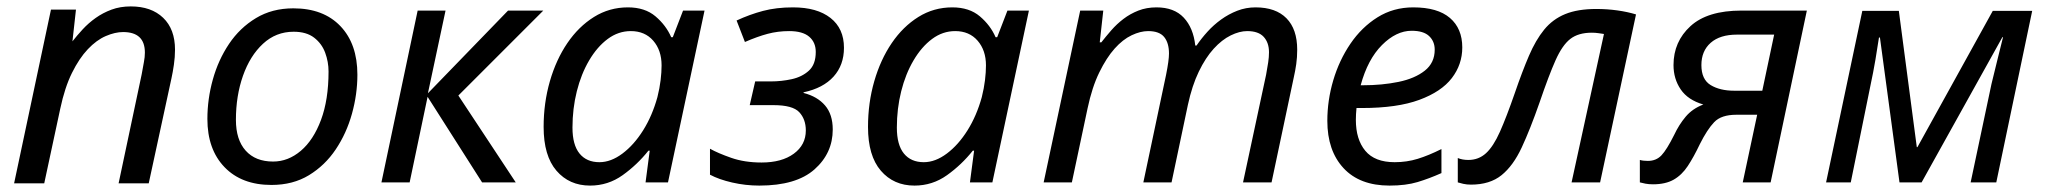

<svg xmlns="http://www.w3.org/2000/svg" viewBox="-20 -569 6387 599"><path d="M139 -539H217L206 -440Q220 -458 238 -477.5Q256 -497 278.5 -513Q301 -529 328 -539Q355 -549 388 -549Q452 -549 489 -513.5Q526 -478 526 -414Q526 -391 522.5 -367Q519 -343 515 -325L444 3H350L422 -337Q426 -360 429 -375.5Q432 -391 432 -405Q432 -469 364 -469Q339 -469 310 -456.5Q281 -444 254 -415.5Q227 -387 204.5 -341.5Q182 -296 168 -230L118 3H24Z M827 8Q734 8 680.5 -47.5Q627 -103 627 -198Q627 -260 644 -321Q661 -382 694.5 -432Q728 -482 778.5 -512.5Q829 -543 895 -543Q989 -543 1042 -487.5Q1095 -432 1095 -336Q1095 -275 1078 -214Q1061 -153 1027.5 -103Q994 -53 944 -22.5Q894 8 827 8ZM832 -65Q879 -65 918.5 -98.5Q958 -132 981.5 -195Q1005 -258 1005 -346Q1005 -376 994.5 -404.5Q984 -433 960 -451.5Q936 -470 896 -470Q841 -470 800.5 -432.5Q760 -395 738 -332.5Q716 -270 716 -195Q716 -133 746.5 -99Q777 -65 832 -65Z M1283 -536H1370L1315 -278L1565 -536H1675L1410 -271L1589 0H1484L1314 -267L1258 0H1170Z M1821 10Q1756 10 1716 -36.5Q1676 -83 1676 -173Q1676 -248 1695.5 -315.5Q1715 -383 1750 -434.5Q1785 -486 1833 -516Q1881 -546 1939 -546Q1992 -546 2025 -518Q2058 -490 2074 -453H2079L2111 -536H2178L2064 0H1994L2007 -99H2003Q1968 -55 1922.5 -22.5Q1877 10 1821 10ZM1850 -63Q1886 -63 1922 -90Q1958 -117 1986.5 -162.5Q2015 -208 2031 -266Q2038 -294 2041 -319Q2044 -344 2044 -365Q2044 -412 2018 -442Q1992 -472 1948 -472Q1909 -472 1876 -447.5Q1843 -423 1818 -380.5Q1793 -338 1779.5 -284Q1766 -230 1766 -171Q1766 -117 1788 -90Q1810 -63 1850 -63Z M2349 10Q2306 10 2264.5 0.5Q2223 -9 2195 -24V-105Q2220 -91 2261.5 -76.5Q2303 -62 2356 -62Q2419 -62 2456.5 -89.5Q2494 -117 2494 -162Q2494 -197 2473.5 -219Q2453 -241 2393 -241H2319L2336 -315H2385Q2418 -315 2450 -322Q2482 -329 2503.5 -348.5Q2525 -368 2525 -407Q2525 -437 2504.5 -454.5Q2484 -472 2442 -472Q2407 -472 2375 -463.5Q2343 -455 2304 -438L2278 -505Q2319 -524 2360.5 -535Q2402 -546 2454 -546Q2529 -546 2571 -513Q2613 -480 2613 -420Q2613 -366 2580.5 -330Q2548 -294 2487 -281V-279Q2530 -268 2554 -240Q2578 -212 2578 -165Q2578 -91 2521 -40.5Q2464 10 2349 10Z M2833 10Q2768 10 2728 -36.5Q2688 -83 2688 -173Q2688 -248 2707.5 -315.5Q2727 -383 2762 -434.5Q2797 -486 2845 -516Q2893 -546 2951 -546Q3004 -546 3037 -518Q3070 -490 3086 -453H3091L3123 -536H3190L3076 0H3006L3019 -99H3015Q2980 -55 2934.5 -22.5Q2889 10 2833 10ZM2862 -63Q2898 -63 2934 -90Q2970 -117 2998.5 -162.5Q3027 -208 3043 -266Q3050 -294 3053 -319Q3056 -344 3056 -365Q3056 -412 3030 -442Q3004 -472 2960 -472Q2921 -472 2888 -447.5Q2855 -423 2830 -380.5Q2805 -338 2791.5 -284Q2778 -230 2778 -171Q2778 -117 2800 -90Q2822 -63 2862 -63Z M3350 -536H3422L3411 -437H3416Q3430 -455 3447 -474.5Q3464 -494 3485 -510Q3506 -526 3531.5 -536Q3557 -546 3588 -546Q3643 -546 3673 -514Q3703 -482 3709 -427H3713Q3728 -449 3747 -470Q3766 -491 3789.5 -508Q3813 -525 3840 -535.5Q3867 -546 3897 -546Q3960 -546 3993.5 -512Q4027 -478 4027 -414Q4027 -390 4024 -369Q4021 -348 4016 -326L3947 0H3858L3930 -336Q3934 -358 3936.5 -374.5Q3939 -391 3939 -406Q3939 -436 3922.5 -454Q3906 -472 3871 -472Q3847 -472 3819.5 -458.5Q3792 -445 3766.5 -417Q3741 -389 3720 -345.5Q3699 -302 3686 -242L3635 0H3547L3618 -336Q3627 -381 3627 -402Q3627 -435 3612 -453.5Q3597 -472 3562 -472Q3538 -472 3510.5 -459Q3483 -446 3457.5 -417.5Q3432 -389 3409.5 -343Q3387 -297 3373 -231L3324 0H3236Z M4315 10Q4222 10 4171.5 -44.5Q4121 -99 4121 -192Q4121 -256 4139.5 -318.5Q4158 -381 4193 -432.5Q4228 -484 4277.5 -515Q4327 -546 4389 -546Q4465 -546 4503.5 -513Q4542 -480 4542 -421Q4542 -368 4509.5 -325.5Q4477 -283 4408 -257.5Q4339 -232 4229 -232H4212Q4211 -223 4210.5 -213Q4210 -203 4210 -195Q4210 -134 4239.5 -98.5Q4269 -63 4331 -63Q4369 -63 4403 -73.5Q4437 -84 4477 -104V-29Q4439 -12 4402.5 -1Q4366 10 4315 10ZM4225 -303H4232Q4292 -303 4343 -313.5Q4394 -324 4425 -348.5Q4456 -373 4456 -414Q4456 -440 4438.5 -456.5Q4421 -473 4384 -473Q4336 -473 4291.5 -428.5Q4247 -384 4225 -303Z M4569 7Q4556 7 4545 4.5Q4534 2 4528 0V-76Q4542 -70 4561 -70Q4593 -70 4616 -91Q4639 -112 4659.5 -158Q4680 -204 4706 -279Q4729 -346 4750 -395Q4771 -444 4797.5 -476.5Q4824 -509 4863 -525Q4902 -541 4960 -541Q4994 -541 5026 -536.5Q5058 -532 5084 -524L4972 0H4883L4984 -463Q4977 -464 4967 -465.5Q4957 -467 4946 -467Q4904 -467 4879 -447.5Q4854 -428 4833 -381Q4812 -334 4783 -249Q4754 -166 4727.5 -109Q4701 -52 4664.5 -22.5Q4628 7 4569 7Z M5137 6Q5124 6 5113.5 4Q5103 2 5096 0V-70Q5106 -67 5121 -67Q5147 -67 5163.5 -84.5Q5180 -102 5203 -148Q5218 -180 5239 -205Q5260 -230 5294 -243Q5246 -257 5223.5 -290Q5201 -323 5201 -366Q5201 -439 5254 -487.5Q5307 -536 5413 -536H5617L5504 0H5417L5462 -211H5397Q5350 -211 5328 -188Q5306 -165 5283 -119Q5264 -79 5245.5 -51Q5227 -23 5201.5 -8.5Q5176 6 5137 6ZM5390 -286H5478L5515 -461H5399Q5346 -461 5317 -435.5Q5288 -410 5288 -366Q5288 -321 5317 -303.5Q5346 -286 5390 -286Z M5677 0 5790 -535H5904L5960 -110H5962L6197 -535H6320L6208 0H6128L6193 -307Q6202 -344 6211.5 -382.5Q6221 -421 6229 -453H6227L5975 0H5906L5845 -452H5842Q5838 -424 5831 -383Q5824 -342 5816 -305L5754 0Z"/></svg>

Font: BC Sans
Style: Italic
Weight: 400
Italic angle: -12°
Designer: Monotype Design Team
Designer: Province of B.C.
Foundry: Monotype Imaging Inc.
Version: Version 2.000;GOOG;noto-source:20170915:90ef993387c0